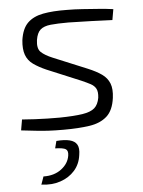

<svg xmlns="http://www.w3.org/2000/svg" viewBox="-53 -539 608 819"><g transform="rotate(-5 251.5 -129.5)"><path d="M264 -497Q297 -497 332 -494.5Q367 -492 400.5 -489.5Q434 -487 462 -483L454 -437Q409 -439 362.5 -440.5Q316 -442 266 -443Q219 -443 190 -440Q161 -437 146 -424Q131 -411 126 -380Q121 -344 137 -328.5Q153 -313 187 -299L332 -239Q368 -224 390.5 -208Q413 -192 422.5 -168Q432 -144 427 -106Q420 -53 392 -28Q364 -3 317.5 4Q271 11 206 11Q168 11 141 9.5Q114 8 87.5 5Q61 2 25 -2L33 -48Q60 -46 87 -44.5Q114 -43 141 -42.5Q168 -42 194 -42Q256 -43 291.5 -48.5Q327 -54 343.5 -68.5Q360 -83 365 -112Q368 -137 361 -150.5Q354 -164 338 -172.5Q322 -181 299 -191L155 -251Q123 -265 100.5 -281Q78 -297 69 -322Q60 -347 64 -385Q71 -434 95.5 -458Q120 -482 162 -490Q204 -498 264 -497ZM171 56Q205 53 227.5 58.5Q250 64 259 79.5Q268 95 263 124Q258 163 234 190Q210 217 173 229.5Q136 242 91 236L103 202Q149 203 180 179.5Q211 156 216 122Q219 102 208.5 95Q198 88 163 87Z"/></g></svg>

Font: Exo 2 Light
Style: Italic
Weight: 300
Italic angle: -8°
Designer: Natanael Gama
Foundry: Natanael Gama
Version: Version 2.010